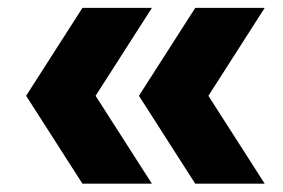

<svg xmlns="http://www.w3.org/2000/svg" viewBox="-20 -520 698 474"><path d="M183.5 -66.5 44.5 -283.5 183.5 -500.5H355L216 -283.5L355 -66.5ZM462 -66.5 323 -283.5 462 -500.5H633.5L494.5 -283.5L633.5 -66.5Z"/></svg>

Font: Encode Sans SemiExpanded
Style: Bold
Weight: 700
Width: 6
Designer: Multiple Designers
Foundry: Impallari Type
Version: Version 3.002